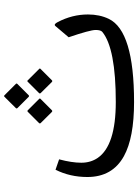

<svg xmlns="http://www.w3.org/2000/svg" viewBox="108 -766 658 913"><g transform="rotate(-90 436.5 -310.0)"><path d="M439 -617.7 493.2 -563.5Q497.1 -559.6 493.7 -556.2L440.4 -502.9Q436 -498 431.2 -502.9L378.9 -555.2Q374.5 -559.6 379.4 -564L432.6 -617.7Q436 -620.6 439 -617.7ZM510.3 -506.8 564.9 -452.1Q568.4 -448.7 564.9 -445.8L511.2 -392.1Q507.3 -387.7 502.4 -392.1L450.2 -444.8Q445.8 -449.2 450.7 -453.6L503.9 -506.8Q507.3 -510.3 510.3 -506.8ZM422.4 -445.8 369.1 -392.6Q364.7 -387.7 359.9 -392.1L307.6 -444.8Q303.2 -449.2 308.1 -453.6L361.3 -506.8Q364.7 -509.8 367.7 -506.8L421.9 -452.6Q425.8 -449.2 422.4 -445.8ZM134.8 -357.4Q118.7 -296.9 118.7 -252Q118.7 -207.5 141.6 -173.8Q200.7 -87.9 407.7 -87.9Q662.1 -87.9 740.7 -151.9Q750 -159.7 750 -183.6Q750 -210 715.3 -312L768.6 -375Q776.9 -384.8 787.6 -363.8Q823.7 -294.9 823.7 -220.2Q823.7 -164.6 802.7 -121.1Q745.1 -1 407.2 -1Q237.3 -1 149.9 -49.3Q50.8 -104 50.8 -223.1Q50.8 -305.7 85.4 -374.5Z"/></g></svg>

Font: Sahel WOL
Style: WOL
Weight: 400
Foundry: Saber Rastikerdar (saber.rastikerdar@gmail.com)
Version: Version 1.0.0-alpha22